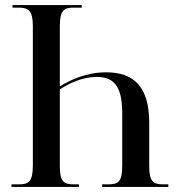

<svg xmlns="http://www.w3.org/2000/svg" viewBox="-20 -734 698 754"><path d="M25 0H290V-10H271C230 -10 215 -20 215 -83V-383C252 -407 304 -432 360 -432C437 -432 460 -382 460 -286V-83C460 -19 444 -10 403 -10H381V0H641V-10H622C582 -10 566 -20 566 -82V-252C566 -392 507 -450 397 -450C317 -450 257 -420 215 -395V-632C215 -692 231 -704 267 -704H301V-714H29V-704H56C90 -704 109 -692 109 -634V-84C109 -19 91 -10 54 -10H25Z"/></svg>

Font: Noto Serif Display Condensed Medium
Style: Regular
Weight: 500
Width: 3
Designer: Monotype Design Team
Foundry: Monotype Imaging Inc.
Version: Version 2.009